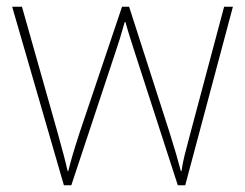

<svg xmlns="http://www.w3.org/2000/svg" viewBox="-20 -547 725 568"><path d="M380 -388 506 1H528L669 -527H643L544 -156C529 -99 521 -72 517 -41H515C507 -72 497 -106 481 -157L362 -527H341L216 -156C196 -95 190 -72 182 -41H180C173 -72 167 -95 150 -156L45 -527H16L169 1H191L320 -388C331 -420 339 -446 349 -482H351C361 -446 369 -423 380 -388Z"/></svg>

Font: Noto Sans Thai Looped Thin
Style: Regular
Weight: 100
Designer: Sasikarn Vongin, Ben Mitchell
Foundry: The Fontpad Ltd
Version: Version 1.001